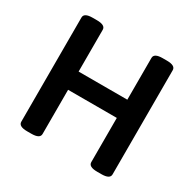

<svg xmlns="http://www.w3.org/2000/svg" viewBox="-154 -865 1041 1031"><g transform="rotate(30 366.5 -350.0)"><path d="M137 2Q84 2 84 -27V-673Q84 -702 137 -702H163Q216 -702 216 -673V-414H518V-673Q518 -702 571 -702H597Q650 -702 650 -673V-27Q650 2 597 2H571Q518 2 518 -27V-301H216V-27Q216 2 163 2Z"/></g></svg>

Font: Asap SemiBold
Style: Regular
Weight: 600
Designer: Pablo Cosgaya
Foundry: Omnibus-Type
Version: Version 3.001; ttfautohint (v1.8.3)